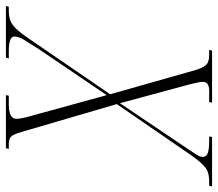

<svg xmlns="http://www.w3.org/2000/svg" viewBox="-114 -690 754 665"><g transform="rotate(90 263.5 -357.0)"><path d="M-49 0 -46 -10H-33Q-13 -10 1 -15Q15 -20 30 -35.5Q45 -51 66 -82L257 -361L173 -657Q164 -686 153.5 -695Q143 -704 121 -704H103L106 -714H286L284 -704H245Q214 -704 214 -682Q214 -674 216.5 -663.5Q219 -653 222 -639L288 -395L449 -634Q460 -650 467 -661.5Q474 -673 474 -682Q474 -695 459.5 -699.5Q445 -704 420 -704H403L405 -714H576L574 -704H561Q541 -704 527 -699.5Q513 -695 497 -678Q481 -661 456 -624L291 -384L387 -56Q396 -24 404.5 -17Q413 -10 429 -10H446L444 0H260L262 -10H293Q342 -10 342 -37Q342 -44 340.5 -52Q339 -60 337 -69L260 -349L102 -116Q80 -82 68.5 -63Q57 -44 57 -29Q57 -10 107 -10H133L130 0Z"/></g></svg>

Font: Noto Serif Display Condensed ExtraLight
Style: Italic
Weight: 200
Width: 3
Italic angle: -12°
Designer: Monotype Design Team
Foundry: Monotype Imaging Inc.
Version: Version 2.009